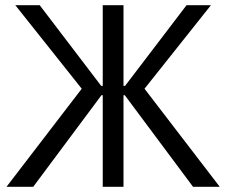

<svg xmlns="http://www.w3.org/2000/svg" viewBox="-20 -720 872 740"><path d="M376 0H456V-353H461L724 0H827L537 -378L793 -700H699L462 -389H456V-700H376V-389H370L133 -700H39L295 -378L5 0H108L371 -353H376Z"/></svg>

Font: Fixel Display Regular
Style: Regular
Weight: 400
Designer: AlfaBravo + MacPaw
Foundry: Kyrylo Tkachov, Marchela Mozhyna, Serhii Makarenko, Maria Weinstein, Zakhar Kryvoshyya
Version: Version 1.211